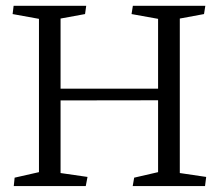

<svg xmlns="http://www.w3.org/2000/svg" viewBox="-20 -627 741 647"><path d="M111.3 -563.5V-46.9L29.3 -28.3L26.4 0H269L274.9 -30.8L184.1 -43.9V-288.6L512.7 -289.1V-46.9L432.1 -28.3L427.2 0H670.9L674.8 -30.8L585.9 -43.9V-564.5L667.5 -579.6L671.9 -607.4H427.7L423.3 -579.6L512.7 -563.5V-328.1H184.1V-564.5L266.6 -579.6L270.5 -607.4H25.9L22.5 -579.6Z"/></svg>

Font: Neuton Light
Style: Regular
Weight: 300
Designer: Brian M Zick
Foundry: Brian M Zick
Version: Version 1.560